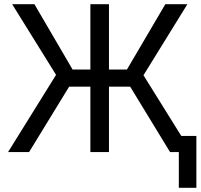

<svg xmlns="http://www.w3.org/2000/svg" viewBox="-20 -727 959 918"><path d="M501 -394.5H586.9L770.5 -707H876L666 -367.2L846.7 -77.1H918.9V170.9H835V0H793L602.5 -312.5H501V0H412.1V-312.5H310.5L119.1 0H18.6L248 -369.1L38.1 -707H144.5L327.1 -394.5H412.1V-707H501Z"/></svg>

Font: Pretendard
Style: Regular
Weight: 400
Designer: Base glyphs from Inter by Rasmus Andersson; Hangeul glyphs from Noto Sans CJK(Source Han Sans) by Jang Soo-young and Kan
Foundry: Kil Hyung-jin
Version: Version 1.309